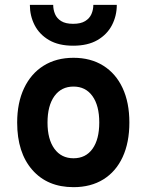

<svg xmlns="http://www.w3.org/2000/svg" viewBox="-20 -762 606 794"><path d="M284 12Q176 12 113.5 -59.5Q51 -131 51 -255Q51 -337 79.5 -397.2Q108 -457.5 160.2 -490.2Q212.5 -523 284 -523Q355 -523 407 -490.5Q459 -458 487 -398Q515 -338 515 -255.5Q515 -172.5 487.2 -112.5Q459.5 -52.5 407.5 -20.2Q355.5 12 284 12ZM284 -107.5Q334.5 -107.5 362.5 -146.5Q390.5 -185.5 390.5 -255.5Q390.5 -325.5 362.2 -364.8Q334 -404 284 -404Q233.5 -404 205 -364.5Q176.5 -325 176.5 -255Q176.5 -186 205 -146.8Q233.5 -107.5 284 -107.5ZM282.5 -573Q222.5 -573 182.8 -596.2Q143 -619.5 123.2 -658Q103.5 -696.5 103.5 -742H200Q200 -722 207.5 -704Q215 -686 233 -674.8Q251 -663.5 282.5 -663.5Q314 -663.5 332.2 -674.8Q350.5 -686 358.2 -704Q366 -722 366 -742H463Q463 -696.5 443 -658Q423 -619.5 383 -596.2Q343 -573 282.5 -573Z"/></svg>

Font: Undotted
Style: Bold
Weight: 700
Designer: Delve Withrington, Dave Bailey, Thomas Jockin
Foundry: Delve Fonts LLC
Version: Version 4.000